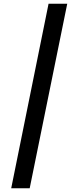

<svg xmlns="http://www.w3.org/2000/svg" viewBox="-20 -839 418 1028"><path d="M139 169H40L240 -819H340Z"/></svg>

Font: Libre Caslon Text
Style: Bold
Weight: 700
Designer: Pablo Impallari, Rodrigo Fuenzalida
Foundry: Pablo Impallari, Rodrigo Fuenzalida
Version: Version 1.002